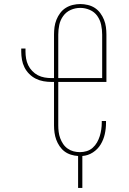

<svg xmlns="http://www.w3.org/2000/svg" viewBox="-20 -763 640 949"><path d="M366 166V8Q348 7 330.5 1.5Q313 -4 299 -14.5Q285 -25 274.5 -40.5Q264 -56 258 -72.5Q252 -89 249.5 -107Q247 -125 247 -143V-358H235Q215 -358 195 -361.5Q175 -365 157 -374Q139 -383 124.5 -397.5Q110 -412 101 -430Q92 -448 88.5 -468Q85 -488 85 -508V-523H106V-508Q106 -491 109 -473.5Q112 -456 119.5 -440.5Q127 -425 139.5 -412Q152 -399 167.5 -391Q183 -383 200.5 -380Q218 -377 235 -377H247V-592Q247 -611 249.5 -629.5Q252 -648 259 -665.5Q266 -683 277.5 -698.5Q289 -714 305 -724Q321 -734 339.5 -738.5Q358 -743 377 -743Q395 -743 414 -738.5Q433 -734 448.5 -724Q464 -714 475.5 -698.5Q487 -683 494 -665.5Q501 -648 503.5 -629.5Q506 -611 506 -592V-358H268V-143Q268 -127 270 -111Q272 -95 277.5 -80Q283 -65 292 -51.5Q301 -38 314.5 -28.5Q328 -19 343.5 -15Q359 -11 375 -11Q392 -11 408.5 -16Q425 -21 438 -32.5Q451 -44 459.5 -59Q468 -74 473 -90Q478 -106 480.5 -123Q483 -140 483 -157V-165H504V-156Q504 -128 498 -100.5Q492 -73 477.5 -49Q463 -25 439 -9.5Q415 6 387 8V166ZM268 -377H485V-592Q485 -616 480 -640Q475 -664 461 -684Q447 -704 424 -714Q401 -724 377 -724Q352 -724 329.5 -714Q307 -704 292.5 -684Q278 -664 273 -640Q268 -616 268 -592Z"/></svg>

Font: Iosevka HT Thin Extended
Style: Regular
Weight: 100
Width: 7
Monospace: yes
Designer: Belleve Invis
Foundry: Belleve Invis
Version: Version 32.3.0; ttfautohint (v1.8.4)